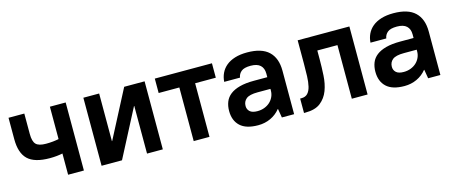

<svg xmlns="http://www.w3.org/2000/svg" viewBox="-38 -931 3212 1363"><g transform="rotate(-15 1567.5 -250.0)"><path d="M245 -147Q133 -147 84 -194Q35 -241 35 -342V-500H151V-350Q151 -295 171.5 -274Q192 -253 245 -253Q272 -253 296 -255.5Q320 -258 339 -262V-500H455V0H339V-156Q320 -152 296 -149.5Q272 -147 245 -147Z M585 -500H701V-150H703L885 -500H1035V0H919V-350H917L735 0H585Z M1262 -394H1110V-500H1530V-394H1378V0H1262Z M1735 10Q1646 10 1603 -30Q1560 -70 1560 -141Q1560 -178 1572 -208Q1584 -238 1611 -259Q1638 -280 1681 -291.5Q1724 -303 1785 -303H1884V-330Q1884 -369 1861 -390.5Q1838 -412 1790 -412Q1742 -412 1721 -394.5Q1700 -377 1696 -350H1580Q1582 -384 1596 -413.5Q1610 -443 1636 -464.5Q1662 -486 1700.5 -498Q1739 -510 1790 -510Q1897 -510 1948.5 -461Q2000 -412 2000 -320V0H1910L1899 -65H1897Q1868 -29 1826 -9.5Q1784 10 1735 10ZM1755 -88Q1783 -88 1806.5 -97Q1830 -106 1847 -121.5Q1864 -137 1874 -158.5Q1884 -180 1884 -205V-217H1790Q1730 -217 1706 -197.5Q1682 -178 1682 -145Q1682 -120 1699.5 -104Q1717 -88 1755 -88Z M2070 -96H2080Q2109 -96 2125.5 -113.5Q2142 -131 2149.5 -162.5Q2157 -194 2158.5 -236.5Q2160 -279 2160 -330V-500H2540V0H2424V-394H2276V-330Q2276 -272 2272.5 -211.5Q2269 -151 2250.5 -102Q2232 -53 2192.5 -21.5Q2153 10 2080 10H2070Z M2810 10Q2721 10 2678 -30Q2635 -70 2635 -141Q2635 -178 2647 -208Q2659 -238 2686 -259Q2713 -280 2756 -291.5Q2799 -303 2860 -303H2959V-330Q2959 -369 2936 -390.5Q2913 -412 2865 -412Q2817 -412 2796 -394.5Q2775 -377 2771 -350H2655Q2657 -384 2671 -413.5Q2685 -443 2711 -464.5Q2737 -486 2775.5 -498Q2814 -510 2865 -510Q2972 -510 3023.5 -461Q3075 -412 3075 -320V0H2985L2974 -65H2972Q2943 -29 2901 -9.5Q2859 10 2810 10ZM2830 -88Q2858 -88 2881.5 -97Q2905 -106 2922 -121.5Q2939 -137 2949 -158.5Q2959 -180 2959 -205V-217H2865Q2805 -217 2781 -197.5Q2757 -178 2757 -145Q2757 -120 2774.5 -104Q2792 -88 2830 -88Z"/></g></svg>

Font: PT Root UI Bold
Style: Regular
Weight: 700
Designer: Vitaly Kuzmin
Foundry: ParaType Ltd.
Version: Version 2.000G